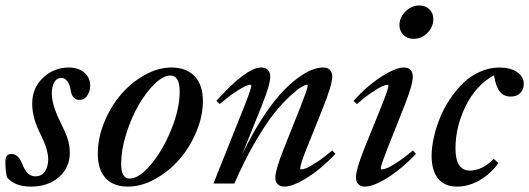

<svg xmlns="http://www.w3.org/2000/svg" viewBox="-30 -672 1938 703"><path d="M83 11.2Q23.4 11.2 -4.4 -22.9Q-10.3 -43.9 -10.3 -81.1Q-10.3 -108.4 11.7 -108.4Q37.6 -108.4 51.8 -70.8Q68.8 -26.4 98.6 -26.4Q123.5 -26.4 135 -44.7Q146.5 -63 146.5 -88.9Q146.5 -124.5 117.2 -183.1Q87.9 -240.2 87.9 -292.5Q87.9 -350.1 127.7 -387.5Q167.5 -424.8 221.7 -424.8Q256.3 -424.8 278.3 -406.5Q300.3 -388.2 300.3 -358.4Q300.3 -338.4 289.8 -322.3Q279.3 -306.2 261.2 -306.2Q233.9 -306.2 228.5 -343.3Q225.6 -362.3 216.6 -374.5Q207.5 -386.7 195.3 -386.7Q177.7 -386.7 168.7 -370.8Q159.7 -355 159.7 -330.6Q159.7 -288.1 189.9 -227.5Q208.5 -190.4 217 -165.5Q225.6 -140.6 225.6 -112.3Q225.6 -58.6 186 -23.7Q146.5 11.2 83 11.2Z M438.5 11.2Q385.3 11.2 356.7 -19.8Q328.1 -50.8 328.1 -109.4Q328.1 -166.5 351.8 -224.4Q375.5 -282.2 412.8 -325.9Q450.2 -369.6 499.5 -397.2Q548.8 -424.8 597.7 -424.8Q652.3 -424.8 682.6 -392.8Q712.9 -360.8 712.9 -302.7Q712.9 -246.6 688.7 -189.2Q664.6 -131.8 626.5 -88.1Q588.4 -44.4 538.1 -16.6Q487.8 11.2 438.5 11.2ZM444.3 -18.1Q479.5 -18.1 523.2 -70.3Q566.9 -122.6 597.4 -198.5Q627.9 -274.4 627.9 -336.4Q627.9 -395.5 593.8 -395.5Q567.4 -395.5 535.2 -363.8Q502.9 -332 476.3 -285.2Q449.7 -238.3 431.6 -180.2Q413.6 -122.1 413.6 -72.8Q413.6 -18.1 444.3 -18.1Z M751.5 0 864.7 -283.2Q890.1 -347.2 890.1 -357.9Q890.1 -361.8 886.2 -361.8Q880.4 -361.8 867.2 -356Q854 -350.1 828.6 -333Q803.2 -315.9 774.9 -291L762.2 -302.7Q872.1 -424.8 926.3 -424.8Q942.4 -424.8 950.9 -416Q959.5 -407.2 959.5 -391.6Q959.5 -361.8 928.7 -285.6L856.4 -106Q890.6 -177.2 927 -233.9Q963.4 -290.5 994.6 -325.4Q1025.9 -360.4 1056.6 -383.5Q1087.4 -406.7 1110.6 -415.8Q1133.8 -424.8 1153.8 -424.8Q1169.4 -424.8 1178 -416Q1186.5 -407.2 1186.5 -391.6Q1186.5 -360.4 1148.9 -268.1L1092.8 -128.4Q1069.3 -69.8 1069.3 -55.7Q1069.3 -51.8 1073.2 -51.8Q1079.6 -51.8 1091.6 -56.4Q1103.5 -61 1129.4 -77.9Q1155.3 -94.7 1186.5 -121.1L1198.2 -108.4Q1145 -52.7 1093.5 -20.8Q1042 11.2 1011.2 11.2Q995.6 11.2 986.8 2.7Q978 -5.9 978 -21.5Q978 -49.3 1009.8 -129.4L1069.3 -278.3Q1096.7 -348.6 1096.7 -357.9Q1096.7 -361.8 1092.8 -361.8Q1088.4 -361.8 1074.5 -354Q1060.5 -346.2 1033.4 -321.5Q1006.3 -296.9 975.8 -259.5Q945.3 -222.2 905.3 -153.8Q865.2 -85.4 828.1 0Z M1483.9 -529.8Q1461.4 -529.8 1447 -544.2Q1432.6 -558.6 1432.6 -580.1Q1432.6 -608.4 1454.8 -630.1Q1477.1 -651.9 1504.4 -651.9Q1527.8 -651.9 1542.2 -637.9Q1556.6 -624 1556.6 -602.1Q1556.6 -573.7 1535.2 -551.8Q1513.7 -529.8 1483.9 -529.8ZM1306.2 11.2Q1290.5 11.2 1282 2.4Q1273.4 -6.3 1273.4 -22.5Q1273.4 -51.8 1304.7 -129.9L1366.7 -283.2Q1392.1 -346.2 1392.1 -357.9Q1392.1 -361.8 1388.2 -361.8Q1382.3 -361.8 1369.1 -356Q1356 -350.1 1330.6 -333Q1305.2 -315.9 1276.9 -291L1264.2 -302.7Q1314 -357.9 1366.5 -391.4Q1418.9 -424.8 1448.2 -424.8Q1464.4 -424.8 1472.9 -416Q1481.4 -407.2 1481.4 -391.6Q1481.4 -362.8 1451.2 -285.6L1388.7 -128.4Q1364.3 -65.4 1364.3 -55.7Q1364.3 -51.8 1368.2 -51.8Q1374.5 -51.8 1386.7 -56.4Q1398.9 -61 1424.8 -77.9Q1450.7 -94.7 1481.9 -121.1L1493.2 -108.4Q1440.4 -53.2 1388.7 -21Q1336.9 11.2 1306.2 11.2Z M1643.6 11.2Q1597.7 11.2 1574 -18.3Q1550.3 -47.9 1550.3 -101.1Q1550.3 -131.8 1558.1 -167.2Q1565.9 -202.6 1580.3 -238.8Q1594.7 -274.9 1616.9 -308.3Q1639.2 -341.8 1665.8 -367.7Q1692.4 -393.6 1727.1 -409.2Q1761.7 -424.8 1798.8 -424.8Q1837.9 -424.8 1862.8 -408.4Q1887.7 -392.1 1887.7 -364.7Q1887.7 -344.2 1875 -331.3Q1862.3 -318.4 1839.8 -318.4Q1814.5 -318.4 1799.8 -336.7Q1785.2 -355 1778.8 -396.5Q1711.9 -359.4 1674.8 -283.2Q1637.7 -207 1637.7 -129.4Q1637.7 -47.4 1690.4 -47.4Q1735.4 -47.4 1777.8 -90.3L1794.9 -75.2Q1766.6 -35.2 1726.1 -12Q1685.5 11.2 1643.6 11.2Z"/></svg>

Font: Elstob 18pt Medium
Style: Italic
Weight: 500
Italic angle: -20°
Designer: Peter S. Baker
Version: Version 1.015